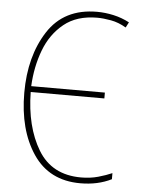

<svg xmlns="http://www.w3.org/2000/svg" viewBox="-53 -766 605 818"><g transform="rotate(5 250.0 -357.0)"><path d="M454 -19V-45Q429 -34 395.5 -24.5Q362 -15 322 -15Q197 -15 138 -113Q79 -211 77 -359H392V-384H77Q81 -467 108 -538.5Q135 -610 190 -654.5Q245 -699 332 -699Q358 -699 391 -693Q424 -687 456 -668L468 -691Q436 -708 400 -716Q364 -724 329 -724Q188 -724 119 -617Q50 -510 50 -354Q50 -195 119 -92.5Q188 10 321 10Q396 10 454 -19Z"/></g></svg>

Font: Noto Sans Mono UI Condensed Thin
Style: Regular
Weight: 250
Width: 3
Designer: Monotype Design team
Foundry: Monotype Imaging Inc.
Version: 1.000